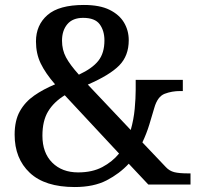

<svg xmlns="http://www.w3.org/2000/svg" viewBox="-20 -744 798 774"><path d="M281 10Q161 10 100 -47.5Q39 -105 39 -201Q39 -258 60 -295.5Q81 -333 117.5 -358.5Q154 -384 202 -404Q163 -449 144 -488.5Q125 -528 125 -577Q125 -643 171.5 -683.5Q218 -724 318 -724Q382 -724 421.5 -704.5Q461 -685 480 -653Q499 -621 499 -582Q499 -519 460.5 -480Q422 -441 334 -403L507 -220Q519 -262 523 -305Q527 -348 527 -382V-422H717V-377H706Q673 -377 644 -366Q615 -355 602 -309Q593 -278 582 -242Q571 -206 554 -170L649 -70Q663 -55 682.5 -50Q702 -45 739 -45H748V0H578L499 -84Q462 -44 410 -17Q358 10 281 10ZM298 -443Q352 -468 376.5 -499Q401 -530 401 -581Q401 -620 382 -646Q363 -672 315 -672Q273 -672 251.5 -646.5Q230 -621 230 -580Q230 -543 246 -513Q262 -483 298 -443ZM295 -49Q352 -49 392.5 -70.5Q433 -92 460 -125L241 -360Q197 -333 174 -295Q151 -257 151 -197Q151 -128 190.5 -88.5Q230 -49 295 -49Z"/></svg>

Font: Noto Serif Bengali Medium
Style: Regular
Weight: 500
Designer: Juan Bruce, Universal Thirst, Indian Type Foundry and the Monotype Design Team.
Foundry: Monotype Imaging Inc.
Version: Version 2.003; ttfautohint (v1.8.4.7-5d5b)